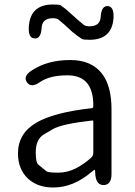

<svg xmlns="http://www.w3.org/2000/svg" viewBox="-20 -821 599 854"><path d="M217 13Q148 13 105 -26Q60 -68 60 -139Q60 -227 141 -275Q219 -321 389 -340Q395 -341 395 -348Q397 -486 280 -486Q201 -486 158 -456Q118 -428 100 -455Q81 -482 122 -508Q191 -554 293 -554Q387 -554 434 -493Q476 -438 476 -335V-47Q476 0 443 2Q409 4 404 -43L403 -60Q402 -66 400.5 -66Q399 -66 387 -56Q306 13 217 13ZM239 -53Q279 -53 317 -72Q352 -90 385 -119Q395 -128 395 -142V-281Q395 -286 390 -285Q256 -270 216 -247Q195 -235 175 -223Q139 -201 139 -144Q139 -98 150 -89Q168 -74 187 -59Q195 -53 239 -53ZM378 -644Q349 -644 344 -648Q322 -662 302 -679L266 -712Q249 -727 240.5 -733.5Q232 -740 215 -740Q167 -740 165 -696Q162 -648 134 -650Q106 -651 108 -699Q113 -801 215 -801Q244 -801 249 -798Q271 -783 290 -765L327 -732Q344 -717 352.5 -710.5Q361 -704 378 -704Q426 -704 428 -747Q431 -795 459 -794Q487 -792 485 -744Q480 -644 378 -644Z"/></svg>

Font: Resource Han Rounded KR Normal
Style: Regular
Weight: 350
Designer: Cyano Hao (round all glyphs); Ryoko NISHIZUKA 西塚涼子 (kana, bopomofo & ideographs); Paul D. Hunt (Latin, Greek & Cyrillic)
Foundry: Cyano Hao
Version: 0.990